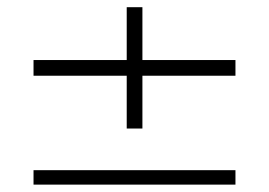

<svg xmlns="http://www.w3.org/2000/svg" viewBox="-20 -500 729 520"><path d="M323.2 -151.9H365.7V-294.9H617.7V-337.4H365.7V-480.5H323.2V-337.4H70.8V-294.9H323.2ZM70.8 0H617.7V-39.1H70.8Z"/></svg>

Font: Now Light
Style: Regular
Weight: 300
Designer: Alfredo Marco Pradil
Foundry: Alfredo Marco Pradil
Version: Version 1.200;hotconv 1.0.109;makeotfexe 2.5.65596